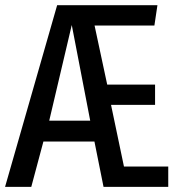

<svg xmlns="http://www.w3.org/2000/svg" viewBox="-32 -727 675 747"><path d="M370.8 0 335.4 -176.4H136.9L89.7 0H-12.3L190.3 -706.7H580.5L568.7 -627.7H335.9L385.1 -397.9H571.3V-319H400L450.3 -79H622.6V0ZM247.2 -629.7 159.5 -257.4H319Z"/></svg>

Font: Fira Code Fixed Retina
Style: Regular
Weight: 450
Monospace: yes
Designer: Carrois Corporate, Edenspiekermann AG, Nikita Prokopov
Foundry: Carrois Corporate, Edenspiekermann AG, Nikita Prokopov
Version: Version 5.002